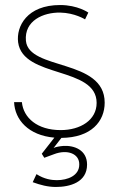

<svg xmlns="http://www.w3.org/2000/svg" viewBox="-20 -533 471 763"><path d="M110 191C140 202 170 210 202 210C257 210 326 192 326 121C326 63 275 44 231 47C218 48 201 51 193 55L224 15C343 14 396 -51 396 -125C396 -301 94 -252 83 -371C76 -451 152 -484 219 -483C277 -482 318 -456 318 -456L331 -483C331 -483 289 -513 219 -513C87 -513 44 -428 52 -365C71 -221 364 -270 364 -124C364 -56 300 -16 221 -16C128 -16 73 -65 67 -127H36C39 -57 93 5 196 14L146 78L156 94L194 80C248 59 296 78 295 121C295 165 249 183 206 183C185 183 156 179 125 159Z"/></svg>

Font: Advent Pro
Style: ExtraLight
Weight: 250
Designer: Andreas Kalpakidis
Foundry: Andreas Kalpakidis
Version: Version 2.002 2007